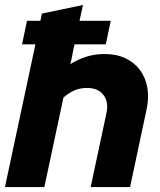

<svg xmlns="http://www.w3.org/2000/svg" viewBox="-27 -755 645 775"><path d="M-7 0 116 -576H62Q67 -600 72 -623.5Q77 -647 82 -671H136Q138 -679 139 -685.5Q140 -692 142 -700Q184 -709 225 -717.5Q266 -726 308 -735Q304 -719 301 -703Q298 -687 294 -671H420Q415 -647 410 -623.5Q405 -600 400 -576H274Q269 -556 265.5 -536Q262 -516 257 -496Q321 -537 395 -537Q443 -537 479 -520Q515 -503 537.5 -473Q560 -443 567.5 -402.5Q575 -362 565 -315Q548 -236 531.5 -157.5Q515 -79 498 0H339Q355 -75 371 -150Q387 -225 403 -300Q412 -344 390.5 -372Q369 -400 324 -400Q295 -400 272 -389.5Q249 -379 229 -361Q209 -270 190.5 -180.5Q172 -91 152 0Z"/></svg>

Font: Rosa Sans Black
Style: Italic
Weight: 900
Italic angle: -12°
Designer: Pentagram / MCKL
Foundry: Pentagram / MCKL
Version: Version 1.005;September 16, 2019;FontCreator 11.5.0.2425 64-